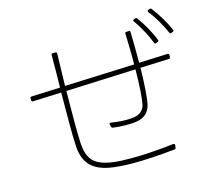

<svg xmlns="http://www.w3.org/2000/svg" viewBox="-118 -1007 1237 1136"><g transform="rotate(-15 500.0 -439.5)"><path d="M893 -868 882 -864C876 -861 875 -856 879 -851C915 -807 948 -746 968 -701C970 -696 974 -695 979 -697L989 -701C994 -703 996 -707 994 -712C973 -760 936 -822 903 -864C900 -868 897 -869 893 -868ZM796 -836 785 -832C779 -829 778 -825 782 -820C816 -774 848 -711 865 -667C867 -661 871 -660 876 -662L886 -666C892 -668 894 -672 892 -677C875 -723 839 -788 806 -832C803 -836 800 -837 796 -836ZM84 -518 258 -525C257 -397 256 -271 260 -201C265 -96 313 -34 442 -18C474 -14 514 -11 565 -11C629 -11 710 -15 818 -26C824 -27 827 -30 827 -35L829 -50C829 -57 825 -60 819 -59C706 -46 621 -42 559 -42C509 -42 475 -44 453 -47C338 -62 296 -102 291 -213C288 -274 288 -395 290 -526L718 -544C717 -447 712 -369 704 -331C697 -300 674 -273 618 -270C579 -267 542 -270 495 -277C494 -277 494 -277 493 -277C489 -277 486 -275 486 -271C486 -270 487 -269 487 -268L490 -254C491 -249 494 -246 500 -245C540 -240 581 -238 624 -241C686 -245 722 -273 733 -324C742 -365 747 -444 749 -545L925 -552C931 -552 934 -556 934 -561V-574C934 -580 930 -583 924 -583L749 -576C749 -633 749 -697 747 -764C747 -770 744 -773 738 -773L723 -772C717 -772 714 -769 715 -763C717 -697 719 -633 718 -574L290 -557C292 -623 293 -691 295 -754C295 -760 292 -763 286 -763H270C265 -763 261 -760 261 -754C261 -694 260 -625 259 -555L83 -548C77 -548 74 -545 74 -539V-527C74 -521 78 -518 84 -518Z"/></g></svg>

Font: LINE Seed JP_OTF Thin
Style: Regular
Weight: 250
Designer: LY Corporation & Fontrix & Fontworks
Version: Version 1.007